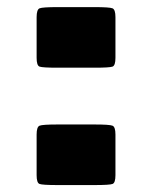

<svg xmlns="http://www.w3.org/2000/svg" viewBox="-20 -521 426 540"><path d="M245.1 -330.6H142.6Q99.1 -330.6 91.1 -333.7Q83 -336.9 83 -358.4V-472.7Q83 -494.1 91.3 -497.6Q99.6 -501 142.6 -501H245.1Q288.1 -501 296.4 -497.6Q304.7 -494.1 304.7 -472.7V-358.4Q304.7 -336.9 296.6 -333.7Q288.6 -330.6 245.1 -330.6ZM245.1 -0.5H142.6Q99.1 -0.5 91.1 -3.7Q83 -6.8 83 -28.3V-142.6Q83 -164.1 91.3 -167.5Q99.6 -170.9 142.6 -170.9H245.1Q288.1 -170.9 296.4 -167.5Q304.7 -164.1 304.7 -142.6V-28.3Q304.7 -6.8 296.6 -3.7Q288.6 -0.5 245.1 -0.5Z"/></svg>

Font: Nosifer Caps
Style: Regular
Weight: 800
Version: Version 001.002